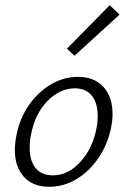

<svg xmlns="http://www.w3.org/2000/svg" viewBox="-20 -713 488 737"><path d="M237 -526 401 -693 439 -657 266 -499ZM37 -137Q37 -163 43 -193Q55 -257 90 -308Q125 -359 174.5 -388.5Q224 -418 279 -418Q342 -418 377 -379.5Q412 -341 412 -276Q412 -251 406 -221Q393 -159 358.5 -107.5Q324 -56 274.5 -26Q225 4 169 4Q106 4 71.5 -34.5Q37 -73 37 -137ZM350 -219Q355 -242 355 -269Q355 -317 332.5 -345.5Q310 -374 267 -374Q210 -374 162 -325Q114 -276 99 -196Q94 -174 94 -145Q94 -95 117 -67.5Q140 -40 183 -40Q242 -40 288.5 -91.5Q335 -143 350 -219Z"/></svg>

Font: Ysabeau Infant Semilight
Style: Italic
Weight: 300
Italic angle: -12°
Designer: Christian Thalmann (Catharsis Fonts)
Version: Version 0.003